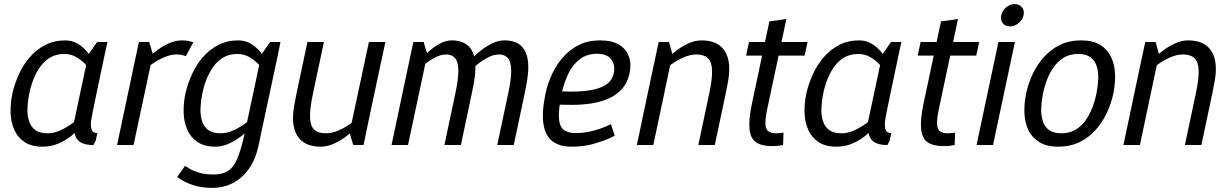

<svg xmlns="http://www.w3.org/2000/svg" viewBox="-20 -704 5973 932"><path d="M433.7 0Q389.7 0 368.4 -15Q347.2 -30 342.5 -57Q337.8 -84 343.1 -119.5Q348.3 -155 357.3 -196L369.2 -250H448.3L437.3 -196Q428.5 -156 423.4 -124.6Q418.3 -93.2 424.4 -75.6Q430.5 -58 452.5 -58L444.5 -20.8ZM409.3 -440 486.3 -430 412.5 -80 329.3 -65ZM409.3 -440 451.3 -500H501.3L486.3 -430ZM389.7 -153.3 414.7 -145Q414.7 -145 404.6 -129.5Q394.5 -114 375.1 -91.2Q355.7 -68.5 327.8 -45.8Q299.8 -23 264.2 -7.5Q228.7 8 186.7 8L210.8 -57Q242.2 -57 273.5 -71.5Q304.8 -86 331.2 -105.2Q357.5 -124.3 373.6 -138.8Q389.7 -153.3 389.7 -153.3ZM430.3 -346.7Q430.3 -346.7 420.3 -361.2Q410.3 -375.7 392.3 -394.3Q374.3 -413 349.1 -427.5Q323.8 -442 292.5 -442L296.7 -508Q329.7 -508 356.1 -492.5Q382.5 -477 401.6 -454.2Q420.7 -431.5 433.3 -408.8Q446 -386 452.3 -370.5Q458.7 -355 458.7 -355ZM292.5 -442Q253.7 -442 225.2 -425.7Q196.7 -409.3 176.2 -381.2Q155.7 -353.2 142.5 -319.2Q129.3 -285.3 122 -250Q114.8 -214.7 113.3 -180.2Q111.8 -145.8 120.3 -117.8Q128.8 -89.7 150.4 -73.3Q172 -57 210.8 -57L186.7 8Q133 8 99.7 -14Q66.3 -36 49.7 -73Q33 -110 31.5 -156Q30 -202 40 -250Q51 -298 72 -344Q93 -390 125.2 -427Q157.3 -464 200.2 -486Q243 -508 296.7 -508Z M837.2 -439.7 862 -508ZM639.3 -430 722.2 -440 628.3 0H548.3ZM882.2 -431.3Q872.3 -435.2 861.1 -437.4Q849.8 -439.7 837.2 -439.7L862 -508Q878 -508 892.2 -505.6Q906.5 -503.2 918.5 -498.8ZM722.2 -440 639.3 -430 654.3 -500H704.3ZM660 -346.7 635.8 -355Q635.8 -355 648.5 -370.5Q661.2 -386 683.6 -408.8Q706 -431.5 734.9 -454.2Q763.8 -477 796.9 -492.5Q830 -508 863 -508L838.2 -439.7Q807.7 -439.7 776 -425.7Q744.3 -411.7 718.2 -393.2Q692 -374.7 676 -360.7Q660 -346.7 660 -346.7Z M1249.3 -440 1327.3 -430 1250.3 -70 1167.2 -55ZM1250.3 -70 1235.3 2Q1221.3 68 1189.2 114Q1157.2 160 1111.4 184Q1065.7 208 1009.7 208L1018.7 143Q1057.5 143 1084.3 127.3Q1111.2 111.7 1130.5 68.8Q1149.8 26 1167.2 -55ZM1249.3 -440 1291.3 -500H1341.3L1327.3 -430ZM1229.7 -153.3 1254.7 -145Q1254.7 -145 1241.6 -129.5Q1228.5 -114 1206.1 -91.2Q1183.7 -68.5 1154.8 -45.8Q1125.8 -23 1092.8 -7.5Q1059.7 8 1026.7 8L1050.8 -57Q1082.2 -57 1113.5 -71.5Q1144.8 -86 1171.2 -105.2Q1197.5 -124.3 1213.6 -138.8Q1229.7 -153.3 1229.7 -153.3ZM1271.2 -346.7Q1271.2 -346.7 1261.2 -361.2Q1251.2 -375.7 1232.8 -394.3Q1214.3 -413 1189.1 -427.5Q1163.8 -442 1132.5 -442L1136.7 -508Q1169.7 -508 1196.1 -492.5Q1222.5 -477 1242 -454.2Q1261.5 -431.5 1274.2 -408.8Q1286.8 -386 1293.2 -370.5Q1299.5 -355 1299.5 -355ZM1132.5 -442Q1093.7 -442 1065.2 -425.7Q1036.7 -409.3 1016.2 -381.2Q995.7 -353.2 982.5 -319.2Q969.3 -285.3 962 -250Q954.8 -214.7 953.3 -180.2Q951.8 -145.8 960.3 -117.8Q968.8 -89.7 990.4 -73.3Q1012 -57 1050.8 -57L1026.7 8Q973 8 939.7 -14Q906.3 -36 889.7 -73Q873 -110 871.5 -156Q870 -202 880 -250Q891 -298 912 -344Q933 -390 965.2 -427Q997.3 -464 1040.2 -486Q1083 -508 1136.7 -508ZM878.2 101.3Q886.2 106.3 902.6 116.2Q919 126.2 947.6 134.6Q976.2 143 1019.7 143L1010.7 208Q955.7 208 917.2 194.5Q878.8 181 859.3 168Q839.8 155 839.8 155Z M1419.3 -250H1499.3Q1483.5 -177 1484.9 -134.6Q1486.3 -92.2 1505.3 -74.6Q1524.3 -57 1561 -57L1537 8Q1455.5 8 1422.9 -45.5Q1390.3 -99 1409.3 -198ZM1773.7 -140 1676.7 -60 1770.7 -500H1850.7ZM1499.3 -250H1419.3L1472.3 -500H1552.3ZM1676.7 -60 1773.7 -140 1744.7 0H1694.7ZM1738.3 -150 1762.5 -141.7Q1762.5 -141.7 1749.9 -126.5Q1737.3 -111.3 1715 -89.1Q1692.7 -66.8 1663.8 -44.6Q1635 -22.3 1602 -7.2Q1569 8 1536 8L1560 -57Q1592.5 -57 1623.9 -71Q1655.3 -85 1681.2 -103.5Q1707 -122 1722.7 -136Q1738.3 -150 1738.3 -150Z M2270.2 -250H2190.2Q2205.7 -322.3 2204.8 -363.6Q2204 -404.8 2188.6 -422.2Q2173.2 -439.7 2146 -439.7L2172.5 -508Q2210 -508 2234.8 -494.5Q2259.7 -481 2272.8 -454.5Q2286 -428 2287.6 -390Q2289.2 -352 2280.2 -302ZM1969 -418.3 2054.3 -440 1960.5 0H1880.5ZM2190.2 -250H2270.2L2217.2 0H2137.2ZM2446.8 -250H2526.8L2473.8 0H2393.8ZM2526.8 -250H2446.8Q2462.3 -322.3 2461.5 -363.6Q2460.7 -404.8 2445.2 -422.2Q2429.8 -439.7 2402.7 -439.7L2429.2 -508Q2466.7 -508 2491.5 -494.5Q2516.3 -481 2529.5 -454.5Q2542.7 -428 2544.2 -390Q2545.8 -352 2536.8 -302ZM2054.3 -440 1969 -418.3 1986.5 -500H2036.5ZM1992.5 -346.7 1972.5 -355Q1972.5 -355 1984.2 -370.5Q1995.8 -386 2015.5 -408.8Q2035.2 -431.5 2061 -454.2Q2086.8 -477 2115.7 -492.5Q2144.5 -508 2173.5 -508L2147 -439.7Q2120.5 -439.7 2093.4 -425.7Q2066.3 -411.7 2043.2 -393.2Q2020.2 -374.7 2006.3 -360.7Q1992.5 -346.7 1992.5 -346.7ZM2248.2 -346.7 2233.2 -380Q2233.2 -380 2244.3 -393Q2255.5 -406 2275.1 -425Q2294.7 -444 2319.8 -463Q2345 -482 2373.1 -495Q2401.2 -508 2429.2 -508L2402.7 -439.7Q2376.8 -439.7 2349.8 -425.7Q2322.8 -411.7 2299.6 -393.2Q2276.3 -374.7 2262.2 -360.7Q2248.2 -346.7 2248.2 -346.7Z M2945.7 -101.2 2964 -45Q2964 -45 2936.2 -32Q2908.5 -19 2860.8 -5.5Q2813.2 8 2753 8L2773.8 -58Q2808.2 -58 2838.8 -64.4Q2869.3 -70.8 2893.7 -79.6Q2918 -88.3 2931.8 -94.8Q2945.7 -101.2 2945.7 -101.2ZM2628 -250H2706.3Q2691 -175.3 2693 -133.5Q2695 -91.7 2715.2 -74.8Q2735.5 -58 2773.8 -58L2753 8Q2697 8 2662.2 -18Q2627.5 -44 2618.2 -101Q2609 -158 2628 -250ZM2892 -508Q2950.3 -508 2985.2 -487Q3020 -466 3032.8 -429.5Q3045.7 -393 3035.7 -347Q3025.7 -301 2998 -271Q2970.3 -241 2931.3 -224.5Q2892.3 -208 2847.9 -201.5Q2803.5 -195 2759 -195L2682 -196L2708.3 -260.2Q2751.5 -258.2 2793.3 -260.4Q2835.2 -262.7 2870.2 -271.2Q2905.2 -279.8 2929 -298.2Q2952.8 -316.7 2959 -347Q2967.8 -387.8 2947.4 -415.4Q2927 -443 2877.8 -443Q2828.7 -443 2794.1 -416.2Q2759.5 -389.5 2738.4 -345.5Q2717.3 -301.5 2706.3 -250H2628Q2638 -298 2659.6 -344Q2681.2 -390 2713.7 -427Q2746.2 -464 2790.7 -486Q2835.2 -508 2892 -508Z M3502.7 -250H3422.7Q3438.2 -322.3 3436.4 -363.6Q3434.7 -404.8 3415.6 -422.2Q3396.5 -439.7 3360.2 -439.7L3385 -508Q3466.5 -508 3499.3 -454.6Q3532.2 -401.2 3512.8 -302ZM3147.3 -360 3244.3 -440 3151.3 0H3071.3ZM3422.7 -250H3502.7L3449.7 0H3369.7ZM3244.3 -440 3147.3 -360 3177.3 -500H3227.3ZM3183 -346.7 3158 -355Q3158 -355 3171.1 -370.5Q3184.2 -386 3206.6 -408.8Q3229 -431.5 3257.9 -454.2Q3286.8 -477 3319.9 -492.5Q3353 -508 3386 -508L3361.2 -439.7Q3330.7 -439.7 3299 -425.7Q3267.3 -411.7 3241.2 -393.2Q3215 -374.7 3199 -360.7Q3183 -346.7 3183 -346.7Z M3601.7 -434.2 3615.8 -500H3900L3885.8 -434.2ZM3783.3 -60 3781.2 0Q3766.2 3 3754.8 4.2Q3743.5 5.3 3728 5.3Q3676.3 5.3 3649.4 -13.8Q3622.5 -32.8 3618.1 -77.9Q3613.7 -123 3629.7 -200L3714.7 -600L3797.2 -611.7L3702.7 -167Q3690.3 -106.5 3699.2 -81.8Q3708 -57 3746.3 -57Q3755.3 -57 3763.8 -58Q3772.3 -59 3783.3 -60Z M4287.7 0Q4243.7 0 4222.4 -15Q4201.2 -30 4196.5 -57Q4191.8 -84 4197.1 -119.5Q4202.3 -155 4211.3 -196L4223.2 -250H4302.3L4291.3 -196Q4282.5 -156 4277.4 -124.6Q4272.3 -93.2 4278.4 -75.6Q4284.5 -58 4306.5 -58L4298.5 -20.8ZM4263.3 -440 4340.3 -430 4266.5 -80 4183.3 -65ZM4263.3 -440 4305.3 -500H4355.3L4340.3 -430ZM4243.7 -153.3 4268.7 -145Q4268.7 -145 4258.6 -129.5Q4248.5 -114 4229.1 -91.2Q4209.7 -68.5 4181.8 -45.8Q4153.8 -23 4118.2 -7.5Q4082.7 8 4040.7 8L4064.8 -57Q4096.2 -57 4127.5 -71.5Q4158.8 -86 4185.2 -105.2Q4211.5 -124.3 4227.6 -138.8Q4243.7 -153.3 4243.7 -153.3ZM4284.3 -346.7Q4284.3 -346.7 4274.3 -361.2Q4264.3 -375.7 4246.3 -394.3Q4228.3 -413 4203.1 -427.5Q4177.8 -442 4146.5 -442L4150.7 -508Q4183.7 -508 4210.1 -492.5Q4236.5 -477 4255.6 -454.2Q4274.7 -431.5 4287.3 -408.8Q4300 -386 4306.3 -370.5Q4312.7 -355 4312.7 -355ZM4146.5 -442Q4107.7 -442 4079.2 -425.7Q4050.7 -409.3 4030.2 -381.2Q4009.7 -353.2 3996.5 -319.2Q3983.3 -285.3 3976 -250Q3968.8 -214.7 3967.3 -180.2Q3965.8 -145.8 3974.3 -117.8Q3982.8 -89.7 4004.4 -73.3Q4026 -57 4064.8 -57L4040.7 8Q3987 8 3953.7 -14Q3920.3 -36 3903.7 -73Q3887 -110 3885.5 -156Q3884 -202 3894 -250Q3905 -298 3926 -344Q3947 -390 3979.2 -427Q4011.3 -464 4054.2 -486Q4097 -508 4150.7 -508Z M4434.7 -434.2 4448.8 -500H4733L4718.8 -434.2ZM4616.3 -60 4614.2 0Q4599.2 3 4587.8 4.2Q4576.5 5.3 4561 5.3Q4509.3 5.3 4482.4 -13.8Q4455.5 -32.8 4451.1 -77.9Q4446.7 -123 4462.7 -200L4547.7 -600L4630.2 -611.7L4535.7 -167Q4523.3 -106.5 4532.2 -81.8Q4541 -57 4579.3 -57Q4588.3 -57 4596.8 -58Q4605.3 -59 4616.3 -60Z M4720.3 0 4826.5 -500H4906.5L4800.3 0ZM4882.5 -575.8Q4859.7 -575.8 4847.5 -591.5Q4835.3 -607.2 4840.2 -630Q4845 -652.7 4863.8 -668.4Q4882.7 -684.2 4905.5 -684.2Q4928.2 -684.2 4940.8 -668.4Q4953.3 -652.7 4948.5 -630Q4943.7 -607.2 4924.4 -591.5Q4905.2 -575.8 4882.5 -575.8Z M4961 -250Q4971 -298 4992.6 -344Q5014.2 -390 5047.2 -427Q5080.3 -464 5125.2 -486Q5170.2 -508 5227.7 -508Q5285.2 -508 5320.6 -486Q5356 -464 5373.5 -427Q5391 -390 5392.7 -344Q5394.3 -298 5384.3 -250Q5374.3 -202 5352.8 -156Q5331.2 -110 5298.1 -73Q5265 -36 5220.1 -14Q5175.2 8 5117.7 8Q5060.2 8 5024.8 -14Q4989.3 -36 4971.8 -73Q4954.3 -110 4952.7 -156Q4951 -202 4961 -250ZM5043 -250Q5035.7 -214.7 5034.2 -180.2Q5032.8 -145.8 5041.3 -117.8Q5049.8 -89.7 5071.4 -73.3Q5093 -57 5131.8 -57Q5170.7 -57 5199.2 -73.3Q5227.7 -89.7 5248.2 -117.8Q5268.7 -145.8 5281.8 -180.2Q5295 -214.7 5302.3 -250Q5309.5 -285.3 5311 -319.2Q5312.5 -353.2 5304 -381.2Q5295.5 -409.3 5273.9 -425.7Q5252.3 -442 5213.5 -442Q5174.7 -442 5146.2 -425.7Q5117.7 -409.3 5097.1 -381.2Q5076.5 -353.2 5063.3 -319.2Q5050.2 -285.3 5043 -250Z M5864.7 -250H5784.7Q5800.2 -322.3 5798.4 -363.6Q5796.7 -404.8 5777.6 -422.2Q5758.5 -439.7 5722.2 -439.7L5747 -508Q5828.5 -508 5861.3 -454.6Q5894.2 -401.2 5874.8 -302ZM5509.3 -360 5606.3 -440 5513.3 0H5433.3ZM5784.7 -250H5864.7L5811.7 0H5731.7ZM5606.3 -440 5509.3 -360 5539.3 -500H5589.3ZM5545 -346.7 5520 -355Q5520 -355 5533.1 -370.5Q5546.2 -386 5568.6 -408.8Q5591 -431.5 5619.9 -454.2Q5648.8 -477 5681.9 -492.5Q5715 -508 5748 -508L5723.2 -439.7Q5692.7 -439.7 5661 -425.7Q5629.3 -411.7 5603.2 -393.2Q5577 -374.7 5561 -360.7Q5545 -346.7 5545 -346.7Z"/></svg>

Font: Epunda Sans Light
Style: Italic
Weight: 300
Italic angle: -12.0243°
Designer: Simon Atzbach
Foundry: typofactur
Version: Version 2.204